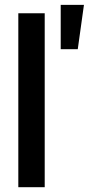

<svg xmlns="http://www.w3.org/2000/svg" viewBox="-20 -783 373 803"><path d="M167 -727.5H56.6V0H167ZM233.9 -577.1H305.2L331.1 -762.7H233.9Z"/></svg>

Font: Raveo Display Display Medium
Style: Regular
Weight: 500
Designer: Jakub Foglar, Rasmus Andersson (Inter)
Foundry: Jakubfoglar.com
Version: Version 1.100;Glyphs 3.2.3 (3260)